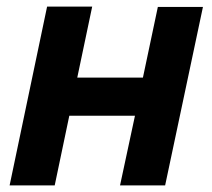

<svg xmlns="http://www.w3.org/2000/svg" viewBox="-20 -559 640 579"><path d="M9 0 122 -539H258L213 -325H411L456 -538H592L478 0H342L387 -210H189L145 0Z"/></svg>

Font: Geist Mono ExtraBold
Style: Italic
Weight: 800
Italic angle: -12°
Monospace: yes
Designer: Basement.studio, Andrés Briganti, Mateo Zaragoza
Foundry: Basement.studio, Vercel, Andrés Briganti, Guido Ferreyra, Mateo Zaragoza
Version: Version 1.500; ttfautohint (v1.8.4.7-5d5b)